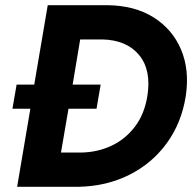

<svg xmlns="http://www.w3.org/2000/svg" viewBox="-20 -720 741 740"><path d="M28 -301H97L46 0H136H192H282Q390 -2 478 -46Q566 -90 623 -168.5Q680 -247 696 -350Q711 -450 678 -528.5Q645 -607 572 -653Q499 -699 393 -700H312H256H164L112 -394H44ZM215 -132 244 -301H352L368 -394H260L289 -568H374Q468 -566 516 -508Q564 -450 548 -350Q537 -281 500.5 -232.5Q464 -184 410 -158.5Q356 -133 292 -132Z"/></svg>

Font: Jost* 600 Semi Italic
Style: Italic
Weight: 600
Italic angle: -10°
Version: Version 3.200; ttfautohint (v0.97) -l 8 -r 50 -G 200 -x 14 -